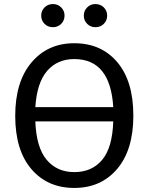

<svg xmlns="http://www.w3.org/2000/svg" viewBox="-20 -914 732 946"><path d="M241 -780Q216 -780 199.5 -796.5Q183 -813 183 -837Q183 -861 199.5 -877.5Q216 -894 241 -894Q265 -894 281.5 -877.5Q298 -861 298 -837Q298 -813 281.5 -796.5Q265 -780 241 -780ZM450 -780Q426 -780 409.5 -796.5Q393 -813 393 -837Q393 -861 409.5 -877.5Q426 -894 450 -894Q475 -894 491.5 -877.5Q508 -861 508 -837Q508 -813 491.5 -796.5Q475 -780 450 -780ZM346 -701Q479 -701 558 -607.5Q637 -514 637 -344Q637 -176 557.5 -82Q478 12 346 12Q214 12 134.5 -81Q55 -174 55 -343Q55 -511 135 -606Q215 -701 346 -701ZM346 -623Q263 -623 212.5 -565Q162 -507 154 -386H538Q524 -623 346 -623ZM346 -66Q433 -66 483.5 -126.5Q534 -187 538 -316H154Q159 -187 210 -126.5Q261 -66 346 -66Z"/></svg>

Font: Fira Sans
Style: Regular
Weight: 400
Designer: Carrois Corporate & Edenspiekermann AG
Foundry: Carrois Corporate GbR & Edenspiekermann AG
Version: Version 4.106;PS 004.106;hotconv 1.0.70;makeotf.lib2.5.58329